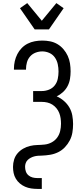

<svg xmlns="http://www.w3.org/2000/svg" viewBox="-20 -1005 540 1240"><path d="M221 215Q201 215 181 212Q161 209 142.5 201Q124 193 108.5 180Q93 167 82.5 149.5Q72 132 68 112.5Q64 93 64 73Q64 49 71 26Q78 3 93.5 -15Q109 -33 130 -45Q151 -57 174.5 -62.5Q198 -68 221.5 -68.5Q245 -69 268.5 -71.5Q292 -74 313.5 -85.5Q335 -97 349 -116Q363 -135 368.5 -158.5Q374 -182 374 -206Q374 -223 371.5 -241Q369 -259 362.5 -275.5Q356 -292 344.5 -306Q333 -320 318 -329.5Q303 -339 285.5 -343Q268 -347 250 -347H194V-417H250Q274 -417 296.5 -426Q319 -435 333.5 -453.5Q348 -472 353 -495.5Q358 -519 358 -543Q358 -567 353 -590.5Q348 -614 334.5 -633.5Q321 -653 299 -663Q277 -673 253 -673Q231 -673 210 -665Q189 -657 174.5 -640.5Q160 -624 154 -602.5Q148 -581 148 -559V-555H70V-561Q70 -586 75.5 -610Q81 -634 92 -655.5Q103 -677 120 -694.5Q137 -712 158.5 -723Q180 -734 204.5 -738.5Q229 -743 253 -743Q279 -743 304 -738Q329 -733 351 -720Q373 -707 390 -687Q407 -667 417.5 -644Q428 -621 432 -595.5Q436 -570 436 -544Q436 -520 432 -495.5Q428 -471 416.5 -449Q405 -427 386.5 -410Q368 -393 346 -383Q371 -372 392.5 -353.5Q414 -335 428 -311Q442 -287 447 -259Q452 -231 452 -204Q452 -176 447.5 -149Q443 -122 430.5 -98Q418 -74 399 -54Q380 -34 355.5 -22Q331 -10 304 -5.5Q277 -1 250 0Q237 0 225 1Q213 2 201.5 5Q190 8 178.5 14Q167 20 158.5 28.5Q150 37 146 48.5Q142 60 142 72Q142 88 147 102.5Q152 117 163.5 127Q175 137 190 141Q205 145 221 145H250V215ZM204 -815 109 -952 156 -985 250 -871 344 -985 391 -952 296 -815Z"/></svg>

Font: Iosevka
Style: Regular
Weight: 400
Monospace: yes
Designer: Belleve Invis
Foundry: Belleve Invis
Version: Version 33.2.3; ttfautohint (v1.8.4)